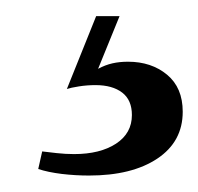

<svg xmlns="http://www.w3.org/2000/svg" viewBox="-20 -20 246 238"><path d="M90.3 197.6Q73.4 197.6 56.5 195.6Q39.5 193.5 27.4 189.5L32.3 167.7Q39.5 168.5 50.4 169.8Q61.3 171 71.8 171Q104 171 123.8 158.1Q143.5 145.2 143.5 122.6Q143.5 104 131.5 94.8Q119.4 85.5 98.4 85.5Q87.9 85.5 77.8 87.1Q67.7 88.7 62.9 90.3L99.2 0H128.2L101.6 65.3Q110.5 60.5 119.4 58.5Q128.2 56.5 138.7 56.5Q167.7 56.5 187.1 72.6Q206.5 88.7 206.5 118.5Q206.5 155.6 175 176.6Q143.5 197.6 90.3 197.6Z"/></svg>

Font: Playfair 9pt
Style: Regular
Weight: 400
Designer: Claus Eggers Sørensen
Foundry: Claus Eggers Sørensen
Version: Version 2.203